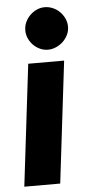

<svg xmlns="http://www.w3.org/2000/svg" viewBox="-54 -784 368 815"><g transform="rotate(-5 130.0 -376.0)"><path d="M231 -518.5 169 0H16L78 -518.5ZM260 -660.5Q260 -642 252 -625.8Q244 -609.5 231 -597.2Q218 -585 201.2 -577.8Q184.5 -570.5 167 -570.5Q149.5 -570.5 133.5 -577.8Q117.5 -585 105.2 -597.2Q93 -609.5 85.5 -625.8Q78 -642 78 -660.5Q78 -679 85.5 -695.5Q93 -712 105.8 -724.5Q118.5 -737 134.5 -744.2Q150.5 -751.5 168 -751.5Q186 -751.5 202.5 -744.5Q219 -737.5 231.8 -725Q244.5 -712.5 252.2 -696Q260 -679.5 260 -660.5Z"/></g></svg>

Font: Lato Black
Style: Italic
Weight: 900
Italic angle: -7°
Designer: Lukasz Dziedzic
Foundry: tyPoland Lukasz Dziedzic
Version: Version 2.007; 2014-02-27